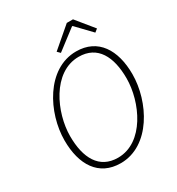

<svg xmlns="http://www.w3.org/2000/svg" viewBox="-199 -964 1014 1100"><g transform="rotate(-30 308.5 -413.5)"><path d="M277 12C473 12 589 -216 589 -397C589 -558 518 -671 374 -671C178 -671 62 -443 62 -262C62 -101 132 12 277 12ZM279 -23C155 -23 102 -123 102 -267C102 -422 199 -637 371 -637C496 -637 548 -536 548 -393C548 -237 451 -23 279 -23ZM295 -707 426 -807H430L524 -709L544 -725L451 -839H410L277 -725Z"/></g></svg>

Font: Source Sans Pro Light
Style: Italic
Weight: 300
Italic angle: -11°
Designer: Paul D. Hunt
Foundry: Adobe Systems Incorporated
Version: Version 3.006;hotconv 1.0.111;makeotfexe 2.5.65597